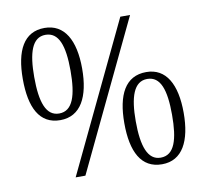

<svg xmlns="http://www.w3.org/2000/svg" viewBox="-81 -813 979 911"><g transform="rotate(-10 409.0 -357.0)"><path d="M189 -280C288 -280 333 -368 333 -503C333 -640 286 -724 190 -724C90 -724 47 -639 47 -503C47 -365 89 -280 189 -280ZM213 0H260L601 -714H554ZM189 -312C126 -312 102 -381 102 -503C102 -618 124 -691 189 -691C253 -691 277 -624 277 -503C277 -385 255 -312 189 -312ZM628 10C727 10 771 -78 771 -213C771 -350 725 -434 629 -434C528 -434 485 -349 485 -213C485 -75 528 10 628 10ZM627 -22C565 -22 540 -91 540 -213C540 -328 563 -401 628 -401C692 -401 715 -334 715 -213C715 -95 694 -22 627 -22Z"/></g></svg>

Font: Noto Serif Bengali SemiCondensed Light
Style: Regular
Weight: 300
Width: 4
Designer: Juan Bruce, Universal Thirst, Indian Type Foundry and the Monotype Design Team.
Foundry: Monotype Imaging Inc.
Version: Version 2.003